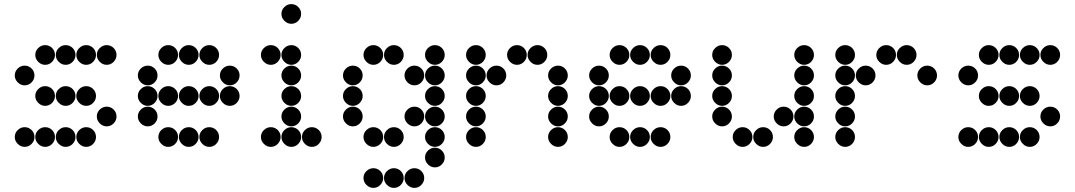

<svg xmlns="http://www.w3.org/2000/svg" viewBox="-20 -718 5240 936"><path d="M152 -450Q152 -431 166.5 -416.5Q181 -402 200 -402Q220 -402 234 -416.5Q248 -431 248 -450Q248 -470 234 -484Q220 -498 200 -498Q181 -498 166.5 -484Q152 -470 152 -450ZM252 -450Q252 -431 266.5 -416.5Q281 -402 300 -402Q320 -402 334 -416.5Q348 -431 348 -450Q348 -470 334 -484Q320 -498 300 -498Q281 -498 266.5 -484Q252 -470 252 -450ZM352 -450Q352 -431 366.5 -416.5Q381 -402 400 -402Q420 -402 434 -416.5Q448 -431 448 -450Q448 -470 434 -484Q420 -498 400 -498Q381 -498 366.5 -484Q352 -470 352 -450ZM452 -450Q452 -431 466.5 -416.5Q481 -402 500 -402Q520 -402 534 -416.5Q548 -431 548 -450Q548 -470 534 -484Q520 -498 500 -498Q481 -498 466.5 -484Q452 -470 452 -450ZM52 -350Q52 -331 66.5 -316.5Q81 -302 100 -302Q120 -302 134 -316.5Q148 -331 148 -350Q148 -370 134 -384Q120 -398 100 -398Q81 -398 66.5 -384Q52 -370 52 -350ZM152 -250Q152 -231 166.5 -216.5Q181 -202 200 -202Q220 -202 234 -216.5Q248 -231 248 -250Q248 -270 234 -284Q220 -298 200 -298Q181 -298 166.5 -284Q152 -270 152 -250ZM252 -250Q252 -231 266.5 -216.5Q281 -202 300 -202Q320 -202 334 -216.5Q348 -231 348 -250Q348 -270 334 -284Q320 -298 300 -298Q281 -298 266.5 -284Q252 -270 252 -250ZM352 -250Q352 -231 366.5 -216.5Q381 -202 400 -202Q420 -202 434 -216.5Q448 -231 448 -250Q448 -270 434 -284Q420 -298 400 -298Q381 -298 366.5 -284Q352 -270 352 -250ZM452 -150Q452 -131 466.5 -116.5Q481 -102 500 -102Q520 -102 534 -116.5Q548 -131 548 -150Q548 -170 534 -184Q520 -198 500 -198Q481 -198 466.5 -184Q452 -170 452 -150ZM52 -50Q52 -31 66.5 -16.5Q81 -2 100 -2Q120 -2 134 -16.5Q148 -31 148 -50Q148 -70 134 -84Q120 -98 100 -98Q81 -98 66.5 -84Q52 -70 52 -50ZM152 -50Q152 -31 166.5 -16.5Q181 -2 200 -2Q220 -2 234 -16.5Q248 -31 248 -50Q248 -70 234 -84Q220 -98 200 -98Q181 -98 166.5 -84Q152 -70 152 -50ZM252 -50Q252 -31 266.5 -16.5Q281 -2 300 -2Q320 -2 334 -16.5Q348 -31 348 -50Q348 -70 334 -84Q320 -98 300 -98Q281 -98 266.5 -84Q252 -70 252 -50ZM352 -50Q352 -31 366.5 -16.5Q381 -2 400 -2Q420 -2 434 -16.5Q448 -31 448 -50Q448 -70 434 -84Q420 -98 400 -98Q381 -98 366.5 -84Q352 -70 352 -50Z M752 -450Q752 -431 766.5 -416.5Q781 -402 800 -402Q820 -402 834 -416.5Q848 -431 848 -450Q848 -470 834 -484Q820 -498 800 -498Q781 -498 766.5 -484Q752 -470 752 -450ZM852 -450Q852 -431 866.5 -416.5Q881 -402 900 -402Q920 -402 934 -416.5Q948 -431 948 -450Q948 -470 934 -484Q920 -498 900 -498Q881 -498 866.5 -484Q852 -470 852 -450ZM952 -450Q952 -431 966.5 -416.5Q981 -402 1000 -402Q1020 -402 1034 -416.5Q1048 -431 1048 -450Q1048 -470 1034 -484Q1020 -498 1000 -498Q981 -498 966.5 -484Q952 -470 952 -450ZM652 -350Q652 -331 666.5 -316.5Q681 -302 700 -302Q720 -302 734 -316.5Q748 -331 748 -350Q748 -370 734 -384Q720 -398 700 -398Q681 -398 666.5 -384Q652 -370 652 -350ZM1052 -350Q1052 -331 1066.5 -316.5Q1081 -302 1100 -302Q1120 -302 1134 -316.5Q1148 -331 1148 -350Q1148 -370 1134 -384Q1120 -398 1100 -398Q1081 -398 1066.5 -384Q1052 -370 1052 -350ZM652 -250Q652 -231 666.5 -216.5Q681 -202 700 -202Q720 -202 734 -216.5Q748 -231 748 -250Q748 -270 734 -284Q720 -298 700 -298Q681 -298 666.5 -284Q652 -270 652 -250ZM752 -250Q752 -231 766.5 -216.5Q781 -202 800 -202Q820 -202 834 -216.5Q848 -231 848 -250Q848 -270 834 -284Q820 -298 800 -298Q781 -298 766.5 -284Q752 -270 752 -250ZM852 -250Q852 -231 866.5 -216.5Q881 -202 900 -202Q920 -202 934 -216.5Q948 -231 948 -250Q948 -270 934 -284Q920 -298 900 -298Q881 -298 866.5 -284Q852 -270 852 -250ZM952 -250Q952 -231 966.5 -216.5Q981 -202 1000 -202Q1020 -202 1034 -216.5Q1048 -231 1048 -250Q1048 -270 1034 -284Q1020 -298 1000 -298Q981 -298 966.5 -284Q952 -270 952 -250ZM1052 -250Q1052 -231 1066.5 -216.5Q1081 -202 1100 -202Q1120 -202 1134 -216.5Q1148 -231 1148 -250Q1148 -270 1134 -284Q1120 -298 1100 -298Q1081 -298 1066.5 -284Q1052 -270 1052 -250ZM652 -150Q652 -131 666.5 -116.5Q681 -102 700 -102Q720 -102 734 -116.5Q748 -131 748 -150Q748 -170 734 -184Q720 -198 700 -198Q681 -198 666.5 -184Q652 -170 652 -150ZM752 -50Q752 -31 766.5 -16.5Q781 -2 800 -2Q820 -2 834 -16.5Q848 -31 848 -50Q848 -70 834 -84Q820 -98 800 -98Q781 -98 766.5 -84Q752 -70 752 -50ZM852 -50Q852 -31 866.5 -16.5Q881 -2 900 -2Q920 -2 934 -16.5Q948 -31 948 -50Q948 -70 934 -84Q920 -98 900 -98Q881 -98 866.5 -84Q852 -70 852 -50ZM952 -50Q952 -31 966.5 -16.5Q981 -2 1000 -2Q1020 -2 1034 -16.5Q1048 -31 1048 -50Q1048 -70 1034 -84Q1020 -98 1000 -98Q981 -98 966.5 -84Q952 -70 952 -50Z M1252 -450Q1252 -431 1266.5 -416.5Q1281 -402 1300 -402Q1320 -402 1334 -416.5Q1348 -431 1348 -450Q1348 -470 1334 -484Q1320 -498 1300 -498Q1281 -498 1266.5 -484Q1252 -470 1252 -450ZM1352 -450Q1352 -431 1366.5 -416.5Q1381 -402 1400 -402Q1420 -402 1434 -416.5Q1448 -431 1448 -450Q1448 -470 1434 -484Q1420 -498 1400 -498Q1381 -498 1366.5 -484Q1352 -470 1352 -450ZM1352 -350Q1352 -331 1366.5 -316.5Q1381 -302 1400 -302Q1420 -302 1434 -316.5Q1448 -331 1448 -350Q1448 -370 1434 -384Q1420 -398 1400 -398Q1381 -398 1366.5 -384Q1352 -370 1352 -350ZM1352 -250Q1352 -231 1366.5 -216.5Q1381 -202 1400 -202Q1420 -202 1434 -216.5Q1448 -231 1448 -250Q1448 -270 1434 -284Q1420 -298 1400 -298Q1381 -298 1366.5 -284Q1352 -270 1352 -250ZM1352 -150Q1352 -131 1366.5 -116.5Q1381 -102 1400 -102Q1420 -102 1434 -116.5Q1448 -131 1448 -150Q1448 -170 1434 -184Q1420 -198 1400 -198Q1381 -198 1366.5 -184Q1352 -170 1352 -150ZM1252 -50Q1252 -31 1266.5 -16.5Q1281 -2 1300 -2Q1320 -2 1334 -16.5Q1348 -31 1348 -50Q1348 -70 1334 -84Q1320 -98 1300 -98Q1281 -98 1266.5 -84Q1252 -70 1252 -50ZM1352 -50Q1352 -31 1366.5 -16.5Q1381 -2 1400 -2Q1420 -2 1434 -16.5Q1448 -31 1448 -50Q1448 -70 1434 -84Q1420 -98 1400 -98Q1381 -98 1366.5 -84Q1352 -70 1352 -50ZM1452 -50Q1452 -31 1466.5 -16.5Q1481 -2 1500 -2Q1520 -2 1534 -16.5Q1548 -31 1548 -50Q1548 -70 1534 -84Q1520 -98 1500 -98Q1481 -98 1466.5 -84Q1452 -70 1452 -50ZM1352 -650Q1352 -631 1366.5 -616.5Q1381 -602 1400 -602Q1420 -602 1434 -616.5Q1448 -631 1448 -650Q1448 -670 1434 -684Q1420 -698 1400 -698Q1381 -698 1366.5 -684Q1352 -670 1352 -650Z M1752 -450Q1752 -431 1766.5 -416.5Q1781 -402 1800 -402Q1820 -402 1834 -416.5Q1848 -431 1848 -450Q1848 -470 1834 -484Q1820 -498 1800 -498Q1781 -498 1766.5 -484Q1752 -470 1752 -450ZM1852 -450Q1852 -431 1866.5 -416.5Q1881 -402 1900 -402Q1920 -402 1934 -416.5Q1948 -431 1948 -450Q1948 -470 1934 -484Q1920 -498 1900 -498Q1881 -498 1866.5 -484Q1852 -470 1852 -450ZM2052 -450Q2052 -431 2066.5 -416.5Q2081 -402 2100 -402Q2120 -402 2134 -416.5Q2148 -431 2148 -450Q2148 -470 2134 -484Q2120 -498 2100 -498Q2081 -498 2066.5 -484Q2052 -470 2052 -450ZM1652 -350Q1652 -331 1666.5 -316.5Q1681 -302 1700 -302Q1720 -302 1734 -316.5Q1748 -331 1748 -350Q1748 -370 1734 -384Q1720 -398 1700 -398Q1681 -398 1666.5 -384Q1652 -370 1652 -350ZM1952 -350Q1952 -331 1966.5 -316.5Q1981 -302 2000 -302Q2020 -302 2034 -316.5Q2048 -331 2048 -350Q2048 -370 2034 -384Q2020 -398 2000 -398Q1981 -398 1966.5 -384Q1952 -370 1952 -350ZM2052 -350Q2052 -331 2066.5 -316.5Q2081 -302 2100 -302Q2120 -302 2134 -316.5Q2148 -331 2148 -350Q2148 -370 2134 -384Q2120 -398 2100 -398Q2081 -398 2066.5 -384Q2052 -370 2052 -350ZM1652 -250Q1652 -231 1666.5 -216.5Q1681 -202 1700 -202Q1720 -202 1734 -216.5Q1748 -231 1748 -250Q1748 -270 1734 -284Q1720 -298 1700 -298Q1681 -298 1666.5 -284Q1652 -270 1652 -250ZM2052 -250Q2052 -231 2066.5 -216.5Q2081 -202 2100 -202Q2120 -202 2134 -216.5Q2148 -231 2148 -250Q2148 -270 2134 -284Q2120 -298 2100 -298Q2081 -298 2066.5 -284Q2052 -270 2052 -250ZM1652 -150Q1652 -131 1666.5 -116.5Q1681 -102 1700 -102Q1720 -102 1734 -116.5Q1748 -131 1748 -150Q1748 -170 1734 -184Q1720 -198 1700 -198Q1681 -198 1666.5 -184Q1652 -170 1652 -150ZM1952 -150Q1952 -131 1966.5 -116.5Q1981 -102 2000 -102Q2020 -102 2034 -116.5Q2048 -131 2048 -150Q2048 -170 2034 -184Q2020 -198 2000 -198Q1981 -198 1966.5 -184Q1952 -170 1952 -150ZM2052 -150Q2052 -131 2066.5 -116.5Q2081 -102 2100 -102Q2120 -102 2134 -116.5Q2148 -131 2148 -150Q2148 -170 2134 -184Q2120 -198 2100 -198Q2081 -198 2066.5 -184Q2052 -170 2052 -150ZM1752 -50Q1752 -31 1766.5 -16.5Q1781 -2 1800 -2Q1820 -2 1834 -16.5Q1848 -31 1848 -50Q1848 -70 1834 -84Q1820 -98 1800 -98Q1781 -98 1766.5 -84Q1752 -70 1752 -50ZM1852 -50Q1852 -31 1866.5 -16.5Q1881 -2 1900 -2Q1920 -2 1934 -16.5Q1948 -31 1948 -50Q1948 -70 1934 -84Q1920 -98 1900 -98Q1881 -98 1866.5 -84Q1852 -70 1852 -50ZM2052 -50Q2052 -31 2066.5 -16.5Q2081 -2 2100 -2Q2120 -2 2134 -16.5Q2148 -31 2148 -50Q2148 -70 2134 -84Q2120 -98 2100 -98Q2081 -98 2066.5 -84Q2052 -70 2052 -50ZM2052 50Q2052 69 2066.5 83.5Q2081 98 2100 98Q2120 98 2134 83.5Q2148 69 2148 50Q2148 30 2134 16Q2120 2 2100 2Q2081 2 2066.5 16Q2052 30 2052 50ZM1752 150Q1752 169 1766.5 183.5Q1781 198 1800 198Q1820 198 1834 183.5Q1848 169 1848 150Q1848 130 1834 116Q1820 102 1800 102Q1781 102 1766.5 116Q1752 130 1752 150ZM1852 150Q1852 169 1866.5 183.5Q1881 198 1900 198Q1920 198 1934 183.5Q1948 169 1948 150Q1948 130 1934 116Q1920 102 1900 102Q1881 102 1866.5 116Q1852 130 1852 150ZM1952 150Q1952 169 1966.5 183.5Q1981 198 2000 198Q2020 198 2034 183.5Q2048 169 2048 150Q2048 130 2034 116Q2020 102 2000 102Q1981 102 1966.5 116Q1952 130 1952 150Z M2252 -450Q2252 -431 2266.5 -416.5Q2281 -402 2300 -402Q2320 -402 2334 -416.5Q2348 -431 2348 -450Q2348 -470 2334 -484Q2320 -498 2300 -498Q2281 -498 2266.5 -484Q2252 -470 2252 -450ZM2452 -450Q2452 -431 2466.5 -416.5Q2481 -402 2500 -402Q2520 -402 2534 -416.5Q2548 -431 2548 -450Q2548 -470 2534 -484Q2520 -498 2500 -498Q2481 -498 2466.5 -484Q2452 -470 2452 -450ZM2552 -450Q2552 -431 2566.5 -416.5Q2581 -402 2600 -402Q2620 -402 2634 -416.5Q2648 -431 2648 -450Q2648 -470 2634 -484Q2620 -498 2600 -498Q2581 -498 2566.5 -484Q2552 -470 2552 -450ZM2252 -350Q2252 -331 2266.5 -316.5Q2281 -302 2300 -302Q2320 -302 2334 -316.5Q2348 -331 2348 -350Q2348 -370 2334 -384Q2320 -398 2300 -398Q2281 -398 2266.5 -384Q2252 -370 2252 -350ZM2352 -350Q2352 -331 2366.5 -316.5Q2381 -302 2400 -302Q2420 -302 2434 -316.5Q2448 -331 2448 -350Q2448 -370 2434 -384Q2420 -398 2400 -398Q2381 -398 2366.5 -384Q2352 -370 2352 -350ZM2652 -350Q2652 -331 2666.5 -316.5Q2681 -302 2700 -302Q2720 -302 2734 -316.5Q2748 -331 2748 -350Q2748 -370 2734 -384Q2720 -398 2700 -398Q2681 -398 2666.5 -384Q2652 -370 2652 -350ZM2252 -250Q2252 -231 2266.5 -216.5Q2281 -202 2300 -202Q2320 -202 2334 -216.5Q2348 -231 2348 -250Q2348 -270 2334 -284Q2320 -298 2300 -298Q2281 -298 2266.5 -284Q2252 -270 2252 -250ZM2652 -250Q2652 -231 2666.5 -216.5Q2681 -202 2700 -202Q2720 -202 2734 -216.5Q2748 -231 2748 -250Q2748 -270 2734 -284Q2720 -298 2700 -298Q2681 -298 2666.5 -284Q2652 -270 2652 -250ZM2252 -150Q2252 -131 2266.5 -116.5Q2281 -102 2300 -102Q2320 -102 2334 -116.5Q2348 -131 2348 -150Q2348 -170 2334 -184Q2320 -198 2300 -198Q2281 -198 2266.5 -184Q2252 -170 2252 -150ZM2652 -150Q2652 -131 2666.5 -116.5Q2681 -102 2700 -102Q2720 -102 2734 -116.5Q2748 -131 2748 -150Q2748 -170 2734 -184Q2720 -198 2700 -198Q2681 -198 2666.5 -184Q2652 -170 2652 -150ZM2252 -50Q2252 -31 2266.5 -16.5Q2281 -2 2300 -2Q2320 -2 2334 -16.5Q2348 -31 2348 -50Q2348 -70 2334 -84Q2320 -98 2300 -98Q2281 -98 2266.5 -84Q2252 -70 2252 -50ZM2652 -50Q2652 -31 2666.5 -16.5Q2681 -2 2700 -2Q2720 -2 2734 -16.5Q2748 -31 2748 -50Q2748 -70 2734 -84Q2720 -98 2700 -98Q2681 -98 2666.5 -84Q2652 -70 2652 -50Z M2952 -450Q2952 -431 2966.5 -416.5Q2981 -402 3000 -402Q3020 -402 3034 -416.5Q3048 -431 3048 -450Q3048 -470 3034 -484Q3020 -498 3000 -498Q2981 -498 2966.5 -484Q2952 -470 2952 -450ZM3052 -450Q3052 -431 3066.5 -416.5Q3081 -402 3100 -402Q3120 -402 3134 -416.5Q3148 -431 3148 -450Q3148 -470 3134 -484Q3120 -498 3100 -498Q3081 -498 3066.5 -484Q3052 -470 3052 -450ZM3152 -450Q3152 -431 3166.5 -416.5Q3181 -402 3200 -402Q3220 -402 3234 -416.5Q3248 -431 3248 -450Q3248 -470 3234 -484Q3220 -498 3200 -498Q3181 -498 3166.5 -484Q3152 -470 3152 -450ZM2852 -350Q2852 -331 2866.5 -316.5Q2881 -302 2900 -302Q2920 -302 2934 -316.5Q2948 -331 2948 -350Q2948 -370 2934 -384Q2920 -398 2900 -398Q2881 -398 2866.5 -384Q2852 -370 2852 -350ZM3252 -350Q3252 -331 3266.5 -316.5Q3281 -302 3300 -302Q3320 -302 3334 -316.5Q3348 -331 3348 -350Q3348 -370 3334 -384Q3320 -398 3300 -398Q3281 -398 3266.5 -384Q3252 -370 3252 -350ZM2852 -250Q2852 -231 2866.5 -216.5Q2881 -202 2900 -202Q2920 -202 2934 -216.5Q2948 -231 2948 -250Q2948 -270 2934 -284Q2920 -298 2900 -298Q2881 -298 2866.5 -284Q2852 -270 2852 -250ZM2952 -250Q2952 -231 2966.5 -216.5Q2981 -202 3000 -202Q3020 -202 3034 -216.5Q3048 -231 3048 -250Q3048 -270 3034 -284Q3020 -298 3000 -298Q2981 -298 2966.5 -284Q2952 -270 2952 -250ZM3052 -250Q3052 -231 3066.5 -216.5Q3081 -202 3100 -202Q3120 -202 3134 -216.5Q3148 -231 3148 -250Q3148 -270 3134 -284Q3120 -298 3100 -298Q3081 -298 3066.5 -284Q3052 -270 3052 -250ZM3152 -250Q3152 -231 3166.5 -216.5Q3181 -202 3200 -202Q3220 -202 3234 -216.5Q3248 -231 3248 -250Q3248 -270 3234 -284Q3220 -298 3200 -298Q3181 -298 3166.5 -284Q3152 -270 3152 -250ZM3252 -250Q3252 -231 3266.5 -216.5Q3281 -202 3300 -202Q3320 -202 3334 -216.5Q3348 -231 3348 -250Q3348 -270 3334 -284Q3320 -298 3300 -298Q3281 -298 3266.5 -284Q3252 -270 3252 -250ZM2852 -150Q2852 -131 2866.5 -116.5Q2881 -102 2900 -102Q2920 -102 2934 -116.5Q2948 -131 2948 -150Q2948 -170 2934 -184Q2920 -198 2900 -198Q2881 -198 2866.5 -184Q2852 -170 2852 -150ZM2952 -50Q2952 -31 2966.5 -16.5Q2981 -2 3000 -2Q3020 -2 3034 -16.5Q3048 -31 3048 -50Q3048 -70 3034 -84Q3020 -98 3000 -98Q2981 -98 2966.5 -84Q2952 -70 2952 -50ZM3052 -50Q3052 -31 3066.5 -16.5Q3081 -2 3100 -2Q3120 -2 3134 -16.5Q3148 -31 3148 -50Q3148 -70 3134 -84Q3120 -98 3100 -98Q3081 -98 3066.5 -84Q3052 -70 3052 -50ZM3152 -50Q3152 -31 3166.5 -16.5Q3181 -2 3200 -2Q3220 -2 3234 -16.5Q3248 -31 3248 -50Q3248 -70 3234 -84Q3220 -98 3200 -98Q3181 -98 3166.5 -84Q3152 -70 3152 -50Z M3452 -450Q3452 -431 3466.5 -416.5Q3481 -402 3500 -402Q3520 -402 3534 -416.5Q3548 -431 3548 -450Q3548 -470 3534 -484Q3520 -498 3500 -498Q3481 -498 3466.5 -484Q3452 -470 3452 -450ZM3852 -450Q3852 -431 3866.5 -416.5Q3881 -402 3900 -402Q3920 -402 3934 -416.5Q3948 -431 3948 -450Q3948 -470 3934 -484Q3920 -498 3900 -498Q3881 -498 3866.5 -484Q3852 -470 3852 -450ZM3452 -350Q3452 -331 3466.5 -316.5Q3481 -302 3500 -302Q3520 -302 3534 -316.5Q3548 -331 3548 -350Q3548 -370 3534 -384Q3520 -398 3500 -398Q3481 -398 3466.5 -384Q3452 -370 3452 -350ZM3852 -350Q3852 -331 3866.5 -316.5Q3881 -302 3900 -302Q3920 -302 3934 -316.5Q3948 -331 3948 -350Q3948 -370 3934 -384Q3920 -398 3900 -398Q3881 -398 3866.5 -384Q3852 -370 3852 -350ZM3452 -250Q3452 -231 3466.5 -216.5Q3481 -202 3500 -202Q3520 -202 3534 -216.5Q3548 -231 3548 -250Q3548 -270 3534 -284Q3520 -298 3500 -298Q3481 -298 3466.5 -284Q3452 -270 3452 -250ZM3852 -250Q3852 -231 3866.5 -216.5Q3881 -202 3900 -202Q3920 -202 3934 -216.5Q3948 -231 3948 -250Q3948 -270 3934 -284Q3920 -298 3900 -298Q3881 -298 3866.5 -284Q3852 -270 3852 -250ZM3452 -150Q3452 -131 3466.5 -116.5Q3481 -102 3500 -102Q3520 -102 3534 -116.5Q3548 -131 3548 -150Q3548 -170 3534 -184Q3520 -198 3500 -198Q3481 -198 3466.5 -184Q3452 -170 3452 -150ZM3752 -150Q3752 -131 3766.5 -116.5Q3781 -102 3800 -102Q3820 -102 3834 -116.5Q3848 -131 3848 -150Q3848 -170 3834 -184Q3820 -198 3800 -198Q3781 -198 3766.5 -184Q3752 -170 3752 -150ZM3852 -150Q3852 -131 3866.5 -116.5Q3881 -102 3900 -102Q3920 -102 3934 -116.5Q3948 -131 3948 -150Q3948 -170 3934 -184Q3920 -198 3900 -198Q3881 -198 3866.5 -184Q3852 -170 3852 -150ZM3552 -50Q3552 -31 3566.5 -16.5Q3581 -2 3600 -2Q3620 -2 3634 -16.5Q3648 -31 3648 -50Q3648 -70 3634 -84Q3620 -98 3600 -98Q3581 -98 3566.5 -84Q3552 -70 3552 -50ZM3652 -50Q3652 -31 3666.5 -16.5Q3681 -2 3700 -2Q3720 -2 3734 -16.5Q3748 -31 3748 -50Q3748 -70 3734 -84Q3720 -98 3700 -98Q3681 -98 3666.5 -84Q3652 -70 3652 -50ZM3852 -50Q3852 -31 3866.5 -16.5Q3881 -2 3900 -2Q3920 -2 3934 -16.5Q3948 -31 3948 -50Q3948 -70 3934 -84Q3920 -98 3900 -98Q3881 -98 3866.5 -84Q3852 -70 3852 -50Z M4052 -450Q4052 -431 4066.5 -416.5Q4081 -402 4100 -402Q4120 -402 4134 -416.5Q4148 -431 4148 -450Q4148 -470 4134 -484Q4120 -498 4100 -498Q4081 -498 4066.5 -484Q4052 -470 4052 -450ZM4252 -450Q4252 -431 4266.5 -416.5Q4281 -402 4300 -402Q4320 -402 4334 -416.5Q4348 -431 4348 -450Q4348 -470 4334 -484Q4320 -498 4300 -498Q4281 -498 4266.5 -484Q4252 -470 4252 -450ZM4352 -450Q4352 -431 4366.5 -416.5Q4381 -402 4400 -402Q4420 -402 4434 -416.5Q4448 -431 4448 -450Q4448 -470 4434 -484Q4420 -498 4400 -498Q4381 -498 4366.5 -484Q4352 -470 4352 -450ZM4052 -350Q4052 -331 4066.5 -316.5Q4081 -302 4100 -302Q4120 -302 4134 -316.5Q4148 -331 4148 -350Q4148 -370 4134 -384Q4120 -398 4100 -398Q4081 -398 4066.5 -384Q4052 -370 4052 -350ZM4152 -350Q4152 -331 4166.5 -316.5Q4181 -302 4200 -302Q4220 -302 4234 -316.5Q4248 -331 4248 -350Q4248 -370 4234 -384Q4220 -398 4200 -398Q4181 -398 4166.5 -384Q4152 -370 4152 -350ZM4452 -350Q4452 -331 4466.5 -316.5Q4481 -302 4500 -302Q4520 -302 4534 -316.5Q4548 -331 4548 -350Q4548 -370 4534 -384Q4520 -398 4500 -398Q4481 -398 4466.5 -384Q4452 -370 4452 -350ZM4052 -250Q4052 -231 4066.5 -216.5Q4081 -202 4100 -202Q4120 -202 4134 -216.5Q4148 -231 4148 -250Q4148 -270 4134 -284Q4120 -298 4100 -298Q4081 -298 4066.5 -284Q4052 -270 4052 -250ZM4052 -150Q4052 -131 4066.5 -116.5Q4081 -102 4100 -102Q4120 -102 4134 -116.5Q4148 -131 4148 -150Q4148 -170 4134 -184Q4120 -198 4100 -198Q4081 -198 4066.5 -184Q4052 -170 4052 -150ZM4052 -50Q4052 -31 4066.5 -16.5Q4081 -2 4100 -2Q4120 -2 4134 -16.5Q4148 -31 4148 -50Q4148 -70 4134 -84Q4120 -98 4100 -98Q4081 -98 4066.5 -84Q4052 -70 4052 -50Z M4752 -450Q4752 -431 4766.5 -416.5Q4781 -402 4800 -402Q4820 -402 4834 -416.5Q4848 -431 4848 -450Q4848 -470 4834 -484Q4820 -498 4800 -498Q4781 -498 4766.5 -484Q4752 -470 4752 -450ZM4852 -450Q4852 -431 4866.5 -416.5Q4881 -402 4900 -402Q4920 -402 4934 -416.5Q4948 -431 4948 -450Q4948 -470 4934 -484Q4920 -498 4900 -498Q4881 -498 4866.5 -484Q4852 -470 4852 -450ZM4952 -450Q4952 -431 4966.5 -416.5Q4981 -402 5000 -402Q5020 -402 5034 -416.5Q5048 -431 5048 -450Q5048 -470 5034 -484Q5020 -498 5000 -498Q4981 -498 4966.5 -484Q4952 -470 4952 -450ZM5052 -450Q5052 -431 5066.5 -416.5Q5081 -402 5100 -402Q5120 -402 5134 -416.5Q5148 -431 5148 -450Q5148 -470 5134 -484Q5120 -498 5100 -498Q5081 -498 5066.5 -484Q5052 -470 5052 -450ZM4652 -350Q4652 -331 4666.5 -316.5Q4681 -302 4700 -302Q4720 -302 4734 -316.5Q4748 -331 4748 -350Q4748 -370 4734 -384Q4720 -398 4700 -398Q4681 -398 4666.5 -384Q4652 -370 4652 -350ZM4752 -250Q4752 -231 4766.5 -216.5Q4781 -202 4800 -202Q4820 -202 4834 -216.5Q4848 -231 4848 -250Q4848 -270 4834 -284Q4820 -298 4800 -298Q4781 -298 4766.5 -284Q4752 -270 4752 -250ZM4852 -250Q4852 -231 4866.5 -216.5Q4881 -202 4900 -202Q4920 -202 4934 -216.5Q4948 -231 4948 -250Q4948 -270 4934 -284Q4920 -298 4900 -298Q4881 -298 4866.5 -284Q4852 -270 4852 -250ZM4952 -250Q4952 -231 4966.5 -216.5Q4981 -202 5000 -202Q5020 -202 5034 -216.5Q5048 -231 5048 -250Q5048 -270 5034 -284Q5020 -298 5000 -298Q4981 -298 4966.5 -284Q4952 -270 4952 -250ZM5052 -150Q5052 -131 5066.5 -116.5Q5081 -102 5100 -102Q5120 -102 5134 -116.5Q5148 -131 5148 -150Q5148 -170 5134 -184Q5120 -198 5100 -198Q5081 -198 5066.5 -184Q5052 -170 5052 -150ZM4652 -50Q4652 -31 4666.5 -16.5Q4681 -2 4700 -2Q4720 -2 4734 -16.5Q4748 -31 4748 -50Q4748 -70 4734 -84Q4720 -98 4700 -98Q4681 -98 4666.5 -84Q4652 -70 4652 -50ZM4752 -50Q4752 -31 4766.5 -16.5Q4781 -2 4800 -2Q4820 -2 4834 -16.5Q4848 -31 4848 -50Q4848 -70 4834 -84Q4820 -98 4800 -98Q4781 -98 4766.5 -84Q4752 -70 4752 -50ZM4852 -50Q4852 -31 4866.5 -16.5Q4881 -2 4900 -2Q4920 -2 4934 -16.5Q4948 -31 4948 -50Q4948 -70 4934 -84Q4920 -98 4900 -98Q4881 -98 4866.5 -84Q4852 -70 4852 -50ZM4952 -50Q4952 -31 4966.5 -16.5Q4981 -2 5000 -2Q5020 -2 5034 -16.5Q5048 -31 5048 -50Q5048 -70 5034 -84Q5020 -98 5000 -98Q4981 -98 4966.5 -84Q4952 -70 4952 -50Z"/></svg>

Font: Matrix Sans Print
Style: Regular
Weight: 400
Designer: Brad Neil
Version: Version 1.100